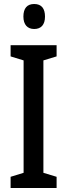

<svg xmlns="http://www.w3.org/2000/svg" viewBox="-20 -940 336 960"><path d="M151 -920C115 -920 97 -898 97 -857C97 -817 117 -795 151 -795C186 -795 205 -817 205 -857C205 -897 188 -920 151 -920ZM263 0V-56L197 -76V-638L263 -658V-714H33V-658L98 -638V-76L33 -56V0Z"/></svg>

Font: Noto Sans Myanmar ExtraCondensed Medium
Style: Regular
Weight: 500
Width: 2
Designer: Monotype Design Team
Foundry: Monotype Imaging Inc.
Version: Version 2.107